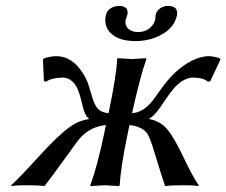

<svg xmlns="http://www.w3.org/2000/svg" viewBox="-20 -630 770 653"><path d="M582 -578.1Q570.8 -525.9 506.3 -501.5Q474.6 -490.2 441.4 -490.2Q370.1 -490.2 345.7 -531.2Q334.5 -551.8 339.8 -577.1Q344.7 -601.6 372.6 -608.4Q379.4 -609.9 385.7 -609.9Q413.1 -609.9 414.1 -587.9Q414.1 -583.5 413.1 -580.1Q411.6 -574.7 410.6 -571.8Q408.7 -567.9 407.7 -564Q401.9 -537.1 427.2 -525.4Q437.5 -521 448.7 -521Q484.9 -521 502.4 -549.8Q506.3 -556.6 507.8 -563Q508.8 -569.8 508.8 -571.8Q508.3 -574.7 509.3 -579.1Q513.7 -599.6 537.6 -607.9Q544.4 -610.4 550.8 -609.9Q583 -609.9 582.5 -585Q582.5 -581.1 582 -578.1ZM216.8 -112.8Q147.9 -17.6 131.3 2.9Q110.8 0 68.8 0Q32.7 0 19.5 2.9L18.1 0Q47.9 -26.9 112.8 -98.6Q142.6 -131.3 170.4 -158.2Q220.2 -206.1 252.4 -217.3Q266.1 -222.2 281.7 -225.1L282.2 -227.1Q268.6 -234.4 258.8 -278.3Q250 -316.9 240.2 -335Q222.2 -365.2 194.8 -366.2Q156.2 -365.7 136.7 -352.1L129.4 -354L126 -428.2L130.9 -432.1Q154.8 -439 171.4 -439Q226.1 -439 263.2 -378.9Q271 -366.2 276.4 -354Q282.2 -339.8 289.6 -312.5Q301.8 -266.6 318.8 -254.9Q331.5 -246.6 349.1 -245.1L350.1 -250Q375.5 -369.6 378.4 -429.2L379.9 -432.1Q381.8 -432.1 428.2 -429.2L476.6 -432.1L478 -429.2Q458 -374.5 430.2 -250L429.2 -245.1Q469.2 -247.6 502 -291.5Q506.8 -297.9 517.1 -312.5Q536.6 -340.3 548.3 -354Q601.1 -417 660.6 -434.6Q676.3 -439 689.5 -439Q707 -438.5 726.6 -432.1L730 -428.2L695.3 -354L687 -352.1Q671.9 -366.2 634.8 -366.2Q606.4 -365.2 576.2 -335Q562 -320.3 524.9 -265.1Q503.4 -234.4 488.3 -227.1L487.8 -225.1Q529.3 -217.3 554.2 -183.6Q561.5 -173.8 570.8 -158.2Q585 -135.7 621.1 -60.5Q637.7 -26.9 655.8 0L653.3 2.9Q641.1 0 605 0Q563.5 0 541.5 2.9Q533.2 -20.5 504.9 -112.8Q489.7 -166 477.5 -180.2Q458.5 -200.7 420.4 -204.6L415 -179.2Q390.6 -63 387.2 0L384.3 2.9Q382.3 2.9 336.9 0L287.6 2.9L287.1 0Q310.1 -61 335 -179.2L340.3 -204.6Q284.7 -199.2 249 -156.7Q240.2 -146 216.8 -112.8Z"/></svg>

Font: Linux Biolinum Capitals O
Style: Italic Samll Caps
Weight: 400
Italic angle: -12°
Designer: Philipp H. Poll
Foundry: Philipp H. Poll
Version: Version 0.6.2